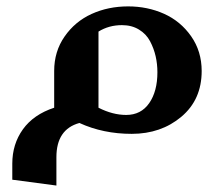

<svg xmlns="http://www.w3.org/2000/svg" viewBox="-20 -407 679 595"><path d="M147.9 -187Q147.9 -247.6 180.2 -293.9Q212.4 -340.3 263.9 -363.8Q315.4 -387.2 377 -387.2Q437 -387.2 488.3 -364.3Q539.6 -341.3 572.3 -294.7Q605 -248 605 -187Q605 -98.1 542 -45.2Q479 7.8 388.2 7.8Q299.8 7.8 226.1 -25.9Q154.8 -6.3 154.8 80.1V168L18.1 149.9V100.1Q18.1 39.6 51 -6.3Q84 -52.2 147.9 -73.2ZM357.9 -329.1Q317.4 -329.1 285.2 -309.1V-73.2Q329.1 -50.8 371.1 -50.8Q417 -50.8 442.4 -87.4Q467.8 -124 467.8 -183.1Q467.8 -208.5 462.4 -232.4Q457 -256.3 445.1 -279.1Q433.1 -301.8 410.6 -315.4Q388.2 -329.1 357.9 -329.1Z"/></svg>

Font: Wesal
Style: Regular
Weight: 700
Designer: Ahmed zaza
Foundry: Ahmed zaza
Version: Version 2.01